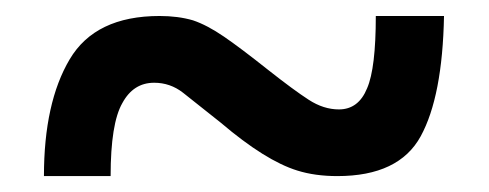

<svg xmlns="http://www.w3.org/2000/svg" viewBox="-20 -476 609 239"><path d="M117.7 -256.8H34.7Q34.7 -348.1 66.7 -402.1Q98.6 -456.1 178.7 -456.1Q201.7 -456.1 220.2 -450.7Q237.8 -444.8 258.8 -430.4Q279.8 -416 313.5 -389.2Q345.7 -363.8 364.3 -351.8Q382.8 -339.8 401.9 -339.8Q426.3 -339.8 437 -366.2Q447.8 -391.1 447.8 -456.1H532.7Q530.8 -356 503.7 -306.4Q476.6 -256.8 399.9 -256.8Q372.1 -256.8 350.1 -263.7Q310.5 -275.9 254.9 -323.2Q223.6 -348.1 207.8 -360.6Q191.9 -373 171.9 -373Q146 -373 132.3 -347.7Q117.7 -322.3 117.7 -256.8Z"/></svg>

Font: Koh Santepheap Black
Style: Regular
Weight: 900
Designer: Danh Hong
Version: Version 2.002; ttfautohint (v1.8.3)